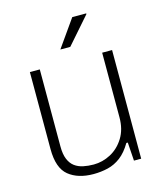

<svg xmlns="http://www.w3.org/2000/svg" viewBox="-110 -805 759 898"><g transform="rotate(-15 269.0 -355.5)"><path d="M232 12Q157 12 112 -24.5Q67 -61 67 -153V-526H115V-153Q115 -115 125 -91Q135 -67 152.5 -54Q170 -41 193.5 -36Q217 -31 244 -31Q287 -31 326.5 -52Q366 -73 391.5 -114Q417 -155 417 -213V-526H465V0H430L424 -89H417Q393 -48 364 -26Q335 -4 301.5 4Q268 12 232 12ZM232 -591 325 -723H392L393 -720L280 -591Z"/></g></svg>

Font: Archivo SemiBold Thin
Style: Regular
Weight: 250
Version: Version 2.001